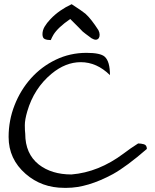

<svg xmlns="http://www.w3.org/2000/svg" viewBox="-20 -904 748 925"><path d="M509.8 -542Q446.3 -604.5 369.1 -604.5Q295.9 -604.5 228.5 -548.8Q143.6 -478.5 111.3 -367.2Q99.6 -327.1 99.6 -300.8Q99.6 -274.4 101.6 -259.8Q101.6 -163.1 167 -111.3Q228.5 -63.5 324.2 -63.5Q455.1 -74.2 575.2 -164.1Q608.4 -189.5 645.5 -212.9Q659.2 -212.9 673.3 -209Q687.5 -205.1 687.5 -186.5Q590.8 -102.5 524.4 -65.4Q401.4 1 301.8 1Q294.9 1 289.1 1Q180.7 1 103.5 -66.4Q21.5 -137.7 21.5 -244.1Q21.5 -324.2 50.3 -397.5Q79.1 -470.7 129.4 -526.9Q179.7 -583 248.5 -616.2Q317.4 -649.4 396.5 -649.4Q463.9 -649.4 484.4 -630.9Q509.8 -608.4 509.8 -542ZM223.6 -812.5Q264.6 -855.5 325.2 -883.8Q375 -851.6 391.6 -837.9Q418.9 -813.5 454.1 -758.8Q460 -747.1 460 -736.8Q460 -726.6 456.1 -720.7Q445.3 -705.1 420.9 -719.7Q384.8 -746.1 378.4 -752Q372.1 -757.8 360.4 -770.5Q348.6 -783.2 318.4 -812.5Q258.8 -771.5 237.3 -736.3Q230.5 -724.6 224.6 -710.9Q207 -710.9 195.8 -715.8Q184.6 -720.7 184.6 -739.3Q184.6 -757.8 194.8 -775.4Q205.1 -793 223.6 -812.5Z"/></svg>

Font: Architects Daughter
Style: Regular
Weight: 400
Designer: Kimberly Geswein
Foundry: Kimberly Geswein
Version: Version 1.003 2010